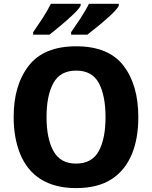

<svg xmlns="http://www.w3.org/2000/svg" viewBox="-20 -965 789 995"><path d="M696.8 -357.9C696.8 -468.8 671.4 -557.6 620.1 -624.5C568.8 -691.4 486.8 -725.1 375 -725.1C263.7 -725.1 181.6 -691.9 129.4 -625C77.1 -558.1 50.8 -469.7 50.8 -358.9C50.8 -285.2 62.5 -220.2 85.4 -165C131.8 -54.2 226.1 9.8 374 9.8C448.7 9.8 509.8 -5.4 557.6 -36.1C652.8 -97.2 696.8 -211.4 696.8 -357.9ZM221.2 -357.9C221.2 -432.6 232.9 -491.7 256.8 -534.7C280.3 -577.6 319.8 -599.1 375 -599.1C429.7 -599.1 468.8 -577.6 492.2 -534.7C515.1 -491.7 526.9 -432.6 526.9 -357.9C526.9 -283.2 515.1 -224.6 491.7 -181.6C467.8 -138.7 428.7 -117.2 374 -117.2C319.8 -117.2 281.2 -138.7 257.3 -181.6C233.4 -224.6 221.2 -283.2 221.2 -357.9ZM440.9 -945.3C429.7 -922.4 414.6 -897 396.5 -869.1C377.9 -841.3 361.8 -817.4 348.6 -798.3V-785.2H432.6C448.2 -797.4 467.8 -813 491.2 -832C514.2 -851.1 536.1 -869.6 556.2 -888.7C576.2 -907.7 589.4 -922.9 595.7 -935.1V-945.3ZM243.7 -945.3C232.4 -922.4 217.8 -897 199.7 -869.1C181.2 -841.3 165 -817.4 151.9 -798.3V-785.2H235.8C252 -797.4 271 -813 293.9 -832C316.4 -851.1 337.9 -869.6 357.9 -888.7C377.9 -907.7 391.1 -922.9 397.9 -935.1V-945.3Z"/></svg>

Font: Avrile Sans
Style: Bold
Weight: 700
Designer: Monotype Design Team, Google (font), Stefan Peev (BGR Cyrillic), Cristiano Sobral (main changes)
Foundry: The Avrile Sans Project Authors
Version: Version 3.110